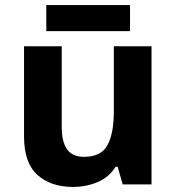

<svg xmlns="http://www.w3.org/2000/svg" viewBox="-20 -729 697 759"><path d="M579 -546V0H465L445 -70H437Q411 -28 365.5 -9Q320 10 269 10Q181 10 128 -37.5Q75 -85 75 -190V-546H224V-227Q224 -169 245 -139Q266 -109 312 -109Q380 -109 405 -155.5Q430 -202 430 -289V-546ZM494 -709V-606H163V-709Z"/></svg>

Font: Noto Sans Balinese
Style: Bold
Weight: 700
Designer: Aditya Bayu, David Williams
Foundry: David Williams
Version: Version 2.005; ttfautohint (v1.8.4.7-5d5b)